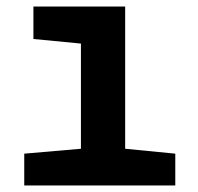

<svg xmlns="http://www.w3.org/2000/svg" viewBox="-20 -566 603 586"><path d="M54 0V-97L227 -112V-433L82 -447V-546H362V-112L515 -97V0Z"/></svg>

Font: Noto Sans Mono SemiCondensed
Style: Bold
Weight: 700
Width: 4
Designer: Monotype Design Team
Foundry: Monotype Imaging Inc.
Version: Version 2.014